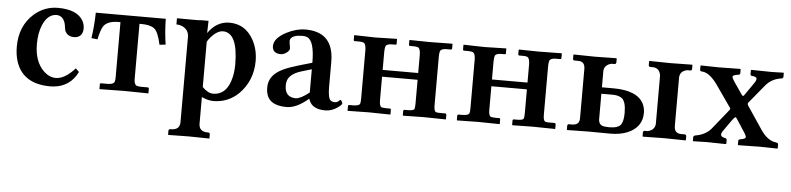

<svg xmlns="http://www.w3.org/2000/svg" viewBox="-43 -660 4548 1104"><g transform="rotate(5 2231.5 -108.0)"><path d="M405.8 -86.9Q363.3 -0.5 269 8.8Q258.8 9.8 249 9.8Q90.8 9.8 49.8 -114.7Q37.1 -153.8 37.1 -201.2Q37.1 -320.8 116.7 -391.6Q176.3 -443.4 252.9 -443.8Q365.7 -443.8 400.4 -381.3Q410.6 -361.8 411.1 -339.8Q411.1 -297.9 378.4 -286.6Q369.6 -284.2 360.8 -284.2Q319.3 -284.2 306.6 -318.8Q304.7 -325.2 304.2 -331.1Q298.3 -394 258.3 -401.4Q253.9 -402.3 249 -401.9Q198.7 -401.9 170.4 -336.4Q150.9 -290 150.9 -226.1Q150.9 -124.5 207 -70.8Q238.8 -41.5 274.9 -41Q324.7 -41 377.9 -97.2Q382.3 -102.1 386.2 -106Z M740.7 -393.1H728.5V-74.2Q728.5 -43 744.1 -36.6Q753.4 -33.7 768.6 -33.2H809.6Q813.5 -31.7 814.5 -26.9V1L674.8 -1L531.7 1V-26.9Q531.7 -32.7 537.6 -33.2H578.6Q611.3 -34.2 616.2 -50.3Q618.7 -58.6 618.7 -74.2V-393.1H608.4Q542.5 -393.1 520.5 -358.9Q506.8 -336.9 495.6 -283.2L460.4 -287.1Q471.2 -357.9 472.7 -435.1H876.5Q877.9 -356.4 888.7 -287.1L853.5 -283.2Q838.4 -354.5 815.4 -374Q791.5 -393.1 740.7 -393.1Z M1122.6 -324.2V-63Q1153.3 -30.8 1183.6 -29.8Q1265.6 -29.8 1289.6 -135.3Q1297.4 -169.9 1297.4 -210Q1296.4 -391.1 1211.4 -392.1Q1178.2 -392.1 1142.1 -351.6Q1130.9 -338.4 1122.6 -324.2ZM1012.7 150.9V-341.8Q1012.7 -381.8 977.1 -399.9Q960.4 -407.7 940.4 -408.2V-443.8Q965.3 -443.8 1007.3 -443.4Q1071.8 -442.4 1082.5 -444.8H1122.6L1120.6 -374Q1168.9 -444.3 1243.7 -444.8Q1335.9 -444.8 1383.3 -358.4Q1412.6 -304.2 1412.6 -236.8Q1411.6 -123.5 1335.4 -46.9Q1275.4 11.7 1189.5 12.2Q1158.2 11.7 1122.6 -4.9V150.9Q1124.5 193.8 1170.4 194.8H1178.7Q1185.5 196.8 1186.5 203.1V227.1L1185.5 229Q1184.6 229 1065.4 227.1L949.7 229L947.8 227.1V203.1Q949.7 196.3 955.6 194.8H964.4Q1011.7 193.4 1012.7 150.9Z M1736.8 -47.9Q1669.9 9.8 1611.8 9.8Q1507.3 9.8 1494.1 -66.4Q1491.7 -80.1 1492.2 -95.2Q1492.2 -165 1575.2 -203.6Q1608.9 -219.2 1666 -235.8L1738.3 -256.8Q1738.3 -382.8 1695.3 -401.4Q1683.6 -405.8 1668 -405.8Q1613.3 -405.8 1599.6 -381.3Q1597.2 -376 1597.2 -371.1Q1597.2 -359.9 1600.6 -343.8Q1603 -332.5 1603 -328.1Q1603 -312 1579.1 -297.9Q1564.9 -290 1551.3 -290Q1504.9 -291.5 1503.9 -332Q1503.9 -378.4 1574.2 -415Q1629.4 -443.4 1682.1 -443.8Q1833.5 -443.8 1845.2 -296.9Q1846.2 -283.7 1846.2 -271V-126Q1846.2 -64 1861.8 -49.8Q1871.6 -42 1886.2 -42Q1901.9 -42 1913.1 -55.2Q1916 -57.1 1917 -58.1Q1922.9 -58.1 1928.7 -43.9Q1930.2 -40 1930.2 -38.1Q1930.2 -31.2 1906.7 -14.2Q1873 9.3 1836.9 9.8Q1762.7 9.8 1742.7 -38.1Q1740.7 -43.5 1739.3 -47.9ZM1738.3 -85V-219.2L1681.2 -202.1Q1610.4 -181.2 1599.6 -136.2Q1597.2 -124.5 1597.2 -109.9Q1599.1 -45.9 1660.2 -44.9Q1689 -45.9 1738.3 -85Z M2035.6 -355Q2035.6 -392.1 2020 -398.4Q2010.7 -401.9 1994.6 -401.9H1968.8Q1964.4 -403.8 1963.9 -407.2V-434.1L1964.8 -436L2085.4 -433.1L2210.4 -436L2211.4 -434.1V-408.2Q2211.4 -402.3 2205.6 -401.9H2185.5Q2154.3 -401.9 2148.4 -387.2Q2145 -376.5 2144.5 -355V-251H2349.6V-354Q2349.6 -391.6 2335.4 -398.4Q2326.2 -402.3 2308.6 -401.9H2287.6Q2283.2 -403.8 2282.7 -407.2V-434.1L2284.7 -436L2399.4 -434.1L2529.8 -436L2531.7 -434.1V-407.2Q2529.8 -402.8 2525.9 -401.9H2499.5Q2468.8 -401.9 2462.9 -385.7Q2459.5 -375 2459.5 -354V-74.2Q2459.5 -41 2471.2 -35.6Q2479 -32.7 2499.5 -33.2H2525.9Q2530.8 -31.7 2531.7 -26.9V-1L2530.8 1L2399.4 -1L2285.6 1L2282.7 -1V-26.9Q2284.2 -31.7 2287.6 -33.2H2308.6Q2340.3 -33.2 2345.7 -42Q2349.6 -50.3 2349.6 -74.2V-211.9H2144.5V-75.2Q2144.5 -41.5 2157.2 -36.1Q2165 -33.7 2185.5 -33.2H2205.6Q2211.4 -33.2 2211.4 -26.9V-1L2210.4 1L2085.4 -1L1964.8 1L1963.9 -1V-27.8Q1965.3 -31.7 1968.8 -33.2H1994.6Q2026.9 -34.2 2032.2 -44.9Q2035.6 -53.7 2035.6 -75.2Z M2666.5 -355Q2666.5 -392.1 2650.9 -398.4Q2641.6 -401.9 2625.5 -401.9H2599.6Q2595.2 -403.8 2594.7 -407.2V-434.1L2595.7 -436L2716.3 -433.1L2841.3 -436L2842.3 -434.1V-408.2Q2842.3 -402.3 2836.4 -401.9H2816.4Q2785.2 -401.9 2779.3 -387.2Q2775.9 -376.5 2775.4 -355V-251H2980.5V-354Q2980.5 -391.6 2966.3 -398.4Q2957 -402.3 2939.5 -401.9H2918.5Q2914.1 -403.8 2913.6 -407.2V-434.1L2915.5 -436L3030.3 -434.1L3160.6 -436L3162.6 -434.1V-407.2Q3160.6 -402.8 3156.7 -401.9H3130.4Q3099.6 -401.9 3093.8 -385.7Q3090.3 -375 3090.3 -354V-74.2Q3090.3 -41 3102.1 -35.6Q3109.9 -32.7 3130.4 -33.2H3156.7Q3161.6 -31.7 3162.6 -26.9V-1L3161.6 1L3030.3 -1L2916.5 1L2913.6 -1V-26.9Q2915 -31.7 2918.5 -33.2H2939.5Q2971.2 -33.2 2976.6 -42Q2980.5 -50.3 2980.5 -74.2V-211.9H2775.4V-75.2Q2775.4 -41.5 2788.1 -36.1Q2795.9 -33.7 2816.4 -33.2H2836.4Q2842.3 -33.2 2842.3 -26.9V-1L2841.3 1L2716.3 -1L2595.7 1L2594.7 -1V-27.8Q2596.2 -31.7 2599.6 -33.2H2625.5Q2657.7 -34.2 2663.1 -44.9Q2666.5 -53.7 2666.5 -75.2Z M3736.3 -357.9Q3730 -399.4 3693.4 -401.9H3674.3Q3667.5 -403.8 3666.5 -410.2V-434.1L3668.5 -436Q3669.4 -436 3789.6 -434.1Q3789.6 -434.1 3914.6 -436L3916.5 -434.1V-410.2Q3915 -403.3 3908.2 -401.9H3889.2Q3849.1 -394.5 3846.2 -357.9V-77.1Q3846.2 -37.6 3878.9 -33.7Q3884.3 -33.2 3889.2 -33.2H3908.2Q3915 -31.2 3916.5 -23.9V-1L3914.6 1Q3913.6 1 3789.6 -1L3668.5 1L3666.5 -1V-23.9Q3668 -32.2 3674.3 -33.2H3693.4Q3732.9 -42.5 3736.3 -77.1ZM3552.2 -126Q3552.2 -190.9 3527.8 -210Q3508.8 -223.6 3476.6 -224.1H3409.2V-79.1Q3409.2 -45.4 3437 -39.1Q3450.2 -36.1 3472.2 -36.1Q3522.9 -36.1 3538.6 -59.1Q3552.2 -80.6 3552.2 -126ZM3299.3 -77.1V-356.9Q3299.3 -394.5 3271 -399.9Q3264.2 -400.9 3256.3 -400.9H3237.3Q3230 -402.8 3229.5 -410.2V-433.1L3231.4 -435.1Q3232.4 -435.1 3352.5 -433.1L3477.5 -435.1L3479.5 -433.1V-410.2Q3478 -402.3 3471.2 -400.9H3452.1Q3412.6 -391.6 3409.2 -356.9V-261.2H3475.6Q3615.7 -261.2 3651.9 -185.5Q3662.1 -163.1 3662.6 -136.2Q3662.6 -52.2 3578.6 -17.1Q3536.6 0 3480.5 0L3352.5 -1L3231.4 1L3229.5 -1V-23.9Q3231 -32.2 3237.3 -33.2H3256.3Q3294.4 -33.2 3298.8 -64.5Q3299.3 -70.8 3299.3 -77.1Z M4125 -73.2Q4103 -42 4132.3 -34.2Q4136.7 -33.2 4142.1 -32.2Q4148.9 -29.3 4149.9 -23.9V0L4146 2Q4145 2 4037.1 0L3959 2L3957 0V-22Q3958.5 -29.8 3967.8 -32.2Q4024.9 -41 4058.1 -79.1L4149.9 -192.9Q4157.7 -201.7 4152.8 -208L4064 -335Q4016.6 -401.4 3972.7 -401.9Q3963.9 -403.3 3962.9 -409.2V-434.1L3965.8 -436Q3966.8 -436 4066.9 -434.1L4191.9 -436L4194.8 -434.1V-410.2Q4193.8 -403.3 4187 -401.9Q4151.9 -397.9 4151.9 -387.2Q4152.8 -377.9 4165 -359.9L4212.9 -290Q4220.7 -279.3 4224.6 -283.7Q4226.6 -285.6 4228 -287.1L4277.8 -358.9Q4300.8 -390.1 4282.2 -397.9Q4273.9 -400.9 4260.7 -401.9Q4254.9 -403.8 4253.9 -409.2V-433.1L4256.8 -436Q4257.8 -436 4374 -434.1L4441.9 -436L4443.8 -434.1V-411.1Q4442.4 -403.8 4433.1 -401.9Q4377 -394.5 4342.8 -353L4253.9 -245.1Q4251 -237.8 4255.9 -230L4343.8 -99.1Q4378.9 -46.9 4418.9 -35.6Q4427.7 -33.2 4437 -32.2Q4445.8 -29.8 4446.8 -24.9V0L4443.8 2Q4442.9 2 4342.8 0L4220.7 2L4216.8 0V-23.9Q4217.8 -30.3 4225.1 -32.2Q4257.8 -37.1 4258.3 -47.4Q4257.8 -56.2 4248 -71.8L4206.1 -136.2Q4194.3 -156.7 4189 -156.7Q4182.1 -154.8 4167 -132.8Z"/></g></svg>

Font: Linux Libertine O
Style: Semibold
Weight: 700
Designer: Philipp H. Poll
Foundry: Philipp H. Poll
Version: Version 5.0.0